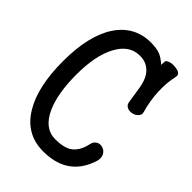

<svg xmlns="http://www.w3.org/2000/svg" viewBox="-221 -829 942 942"><g transform="rotate(45 250.0 -358.0)"><path d="M395.5 -168Q382.8 -109.4 344.7 -85Q314.5 -66.4 258.8 -66.4Q182.6 -66.4 142.6 -155.3Q107.4 -234.4 107.4 -365.2Q107.4 -496.1 148.4 -572.3Q189.5 -650.4 262.7 -650.4Q304.7 -650.4 331.1 -626Q362.3 -598.6 372.1 -539.1L385.7 -452.1Q387.7 -434.6 403.3 -426.8Q418 -419.9 435.5 -423.8Q454.1 -427.7 463.9 -439.5Q475.6 -451.2 471.7 -465.8Q453.1 -531.2 451.2 -590.8Q448.2 -648.4 460.9 -703.1Q463.9 -716.8 451.2 -725.6Q439.5 -732.4 418.9 -733.4Q400.4 -735.4 385.7 -729.5Q369.1 -724.6 369.1 -713.9L368.2 -692.4Q340.8 -715.8 322.3 -723.6Q295.9 -734.4 255.9 -734.4Q143.6 -734.4 79.1 -639.6Q14.6 -542 14.6 -365.2Q14.6 -187.5 75.2 -87.9Q138.7 17.6 258.8 17.6Q335 17.6 386.7 -12.7Q453.1 -51.8 479.5 -139.6Q485.4 -163.1 475.6 -180.7Q466.8 -196.3 449.2 -202.1Q430.7 -208 416 -199.2Q399.4 -190.4 395.5 -168Z"/></g></svg>

Font: GungsuhChe
Style: Regular
Weight: 400
Monospace: yes
Version: Version 2.21